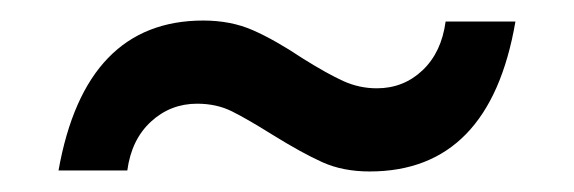

<svg xmlns="http://www.w3.org/2000/svg" viewBox="-20 -414 559 187"><path d="M37 -248Q63 -394 178 -394Q205 -394 226.5 -384.5Q248 -375 275 -357Q299 -342 314.5 -335Q330 -328 347 -328Q373 -328 391.5 -345.5Q410 -363 414 -393H482Q457 -247 340 -247Q314 -247 294 -256Q274 -265 245 -283Q221 -298 206 -305.5Q191 -313 172 -313Q146 -313 127 -295.5Q108 -278 104 -248Z"/></svg>

Font: DVN-Poppins
Style: Regular
Weight: 400
Designer: Ninad Kale (Devanagari), Jonny Pinhorn (Latin)
Foundry: Indian Type Foundry
Version: 4.004